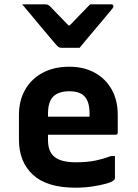

<svg xmlns="http://www.w3.org/2000/svg" viewBox="-20 -860 640 892"><path d="M350 -638H264Q257 -638 251.5 -642Q246 -646 234 -660Q227 -669 209 -689.5Q191 -710 169 -737Q147 -764 124 -791Q101 -818 83 -840H185Q196 -840 201.5 -838Q207 -836 214 -829Q233 -809 298 -742H304Q336 -775 358 -798Q380 -821 399 -840H496Q507 -840 507 -831Q507 -827 504 -822.5Q501 -818 488 -803Q477 -790 458 -767Q439 -744 417.5 -719Q396 -694 378 -672Q360 -650 350 -638ZM302 -550Q370 -550 420.5 -522Q471 -494 499 -444Q527 -394 527 -327V-244Q527 -234 517 -234H203V-210Q203 -160 228 -136Q244 -120 270.5 -113Q297 -106 332 -106Q385 -106 423 -114Q461 -122 495 -135H514V-32Q514 -28 510 -24Q502 -15 474 -7Q446 1 408 6.5Q370 12 331 12Q198 12 133 -48Q68 -108 68 -212V-326Q68 -393 97 -443.5Q126 -494 178.5 -522Q231 -550 302 -550ZM302 -436Q253 -436 228 -412Q203 -388 203 -332V-318H396V-332Q396 -390 371 -414Q349 -436 302 -436Z"/></svg>

Font: Recursive Mn Lnr St
Style: Bold
Weight: 700
Monospace: yes
Version: Version 1.079;hotconv 1.0.112;makeotfexe 2.5.65598; ttfautoh